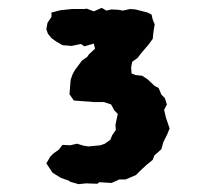

<svg xmlns="http://www.w3.org/2000/svg" viewBox="-20 -691 540 489"><path d="M199 -224 180 -222 159 -228 155 -231 135 -238 114 -251 106 -263 98 -275 108 -292 116 -300 130 -310 139 -322 159 -321 176 -325 193 -320 205 -318 236 -321 247 -325 261 -335 266 -347 275 -360 274 -373 280 -401 271 -410 263 -425 245 -431H220L210 -432L194 -433L168 -435L157 -451L158 -464L160 -488L165 -502L171 -513L189 -537L202 -546L206 -552L222 -567L219 -580L195 -573L186 -579L162 -574L139 -576L122 -586L111 -594L102 -605L98 -617L101 -633L111 -648V-659L134 -665L163 -668H175H194L201 -669L219 -662L239 -671L251 -664L264 -667L282 -666L293 -664L311 -668L325 -667L356 -659L366 -654L369 -641L374 -629L371 -611L369 -592L358 -577L340 -556L330 -543L317 -534L314 -520L315 -504L325 -500L342 -498L356 -489L374 -472L384 -467L391 -450L400 -441L405 -425L398 -411L403 -390L412 -364L406 -349L396 -329L391 -311L373 -295L369 -284L352 -270L336 -255L326 -245L300 -234H284L264 -225L233 -227L228 -223Z"/></svg>

Font: Winky Rough ExtraBold
Style: Regular
Weight: 800
Designer: Simon Atzbach
Foundry: typofactur
Version: Version 1.206; ttfautohint (v1.8.4.7-5d5b)